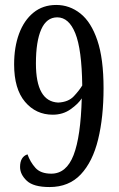

<svg xmlns="http://www.w3.org/2000/svg" viewBox="-20 -744 482 775"><path d="M180 11Q115 11 88 -14.5Q61 -40 61 -70Q61 -111 91 -121Q102 -90 123 -66.5Q144 -43 187 -43Q248 -43 277 -118Q306 -193 310 -347Q296 -325 265 -303Q234 -281 193 -281Q125 -281 81 -333Q37 -385 37 -484Q37 -554 57 -608Q77 -662 115 -693Q153 -724 207 -724Q261 -724 304.5 -689.5Q348 -655 373 -581Q398 -507 398 -388Q398 -271 376 -181Q354 -91 306 -40Q258 11 180 11ZM215 -330Q256 -332 278 -355.5Q300 -379 312 -399Q310 -545 284 -609.5Q258 -674 211 -674Q168 -674 146.5 -625.5Q125 -577 125 -488Q125 -334 215 -330Z"/></svg>

Font: Noto Serif Bengali ExtraCondensed
Style: Regular
Weight: 400
Width: 2
Designer: Juan Bruce, Universal Thirst, Indian Type Foundry and the Monotype Design Team.
Foundry: Monotype Imaging Inc.
Version: Version 2.003; ttfautohint (v1.8.4.7-5d5b)